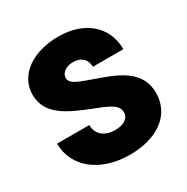

<svg xmlns="http://www.w3.org/2000/svg" viewBox="-183 -970 1113 1141"><g transform="rotate(-30 374.0 -400.0)"><path d="M388.1 10.9C572.3 10.9 704 -78.2 704 -231.7C704 -370.3 591.1 -427.7 461.4 -473.3C339.6 -516.8 283.2 -531.7 283.2 -575.2C283.2 -608.9 317.8 -635.6 367.3 -635.6C420.8 -635.6 456.4 -605 456.4 -552.5H665.3C665.3 -706.9 548.5 -810.9 367.3 -810.9C198 -810.9 62.4 -726.7 62.4 -586.1C62.4 -448.5 191.1 -393.1 327.7 -338.6C413.9 -304 481.2 -282.2 481.2 -226.7C481.2 -183.2 440.6 -160.4 384.2 -160.4C305 -160.4 264.4 -205 264.4 -263.4H43.6C43.6 -102 183.2 10.9 388.1 10.9Z"/></g></svg>

Font: Calandify
Style: Semi Bold
Weight: 700
Designer: Brittany Allen
Foundry: Brittany Allen
Version: Version 1.0; ttfautohint (v1.8.4.7-5d5b)